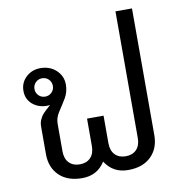

<svg xmlns="http://www.w3.org/2000/svg" viewBox="-80 -775 817 858"><g transform="rotate(-10 329.0 -346.0)"><path d="M154.6 -450.4Q142.5 -462.5 125 -462.5Q107.5 -462.5 95.4 -450.4Q83.3 -438.3 83.3 -420.8Q83.3 -403.3 95.4 -391.2Q107.5 -379.2 125 -379.2Q142.5 -379.2 154.6 -391.2Q166.7 -403.3 166.7 -420.8Q166.7 -438.3 154.6 -450.4ZM329.2 -48.3Q293.3 8.3 225 8.3Q158.3 8.3 120.8 -28.3Q83.3 -65 83.3 -125V-250Q83.3 -259.2 85 -267.5Q86.7 -275.8 90.4 -283.3Q94.2 -290.8 97.1 -295.8Q100 -300.8 107.1 -308.3Q114.2 -315.8 117.1 -318.3Q120 -320.8 128.8 -328.8Q137.5 -336.7 139.2 -338.3Q134.2 -337.5 125 -337.5Q86.7 -337.5 60 -360.4Q33.3 -383.3 33.3 -420.8Q33.3 -458.3 60 -483.3Q86.7 -508.3 125 -508.3Q168.3 -508.3 196.7 -481.7Q225 -455 225 -416.7Q225 -382.5 208.3 -355Q191.7 -327.5 175 -302.5Q158.3 -277.5 158.3 -250V-125Q158.3 -91.7 176.2 -72.9Q194.2 -54.2 225 -54.2Q255.8 -54.2 273.8 -72.9Q291.7 -91.7 291.7 -125V-250H366.7V-125Q366.7 -91.7 384.6 -72.9Q402.5 -54.2 433.3 -54.2Q464.2 -54.2 482.1 -72.9Q500 -91.7 500 -125V-700H575V-125Q575 -65 537.5 -28.3Q500 8.3 433.3 8.3Q365 8.3 329.2 -48.3Z"/></g></svg>

Font: BoonBaan
Style: Regular
Weight: 400
Designer: Sungsit Sawaiwan
Foundry: FontUni
Version: Version 2.0